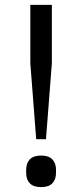

<svg xmlns="http://www.w3.org/2000/svg" viewBox="-20 -753 336 785"><path d="M168 -184H128L104 -494V-733H192V-494ZM87 -46V-59Q87 -86 102 -101.5Q117 -117 148 -117Q179 -117 194 -101.5Q209 -86 209 -59V-46Q209 -19 194 -3.5Q179 12 148 12Q117 12 102 -3.5Q87 -19 87 -46Z"/></svg>

Font: IBM Plex Sans SC
Style: Regular
Weight: 400
Designer: Mike Abbink; Paul van der Laan; Pieter van Rosmalen; Eunyou Noh; Wujin Sim; Chorong Kim; Dohee Lee; Yejin We; Jinhee Kim
Foundry: Sandoll Inc.
Version: Version 1.000